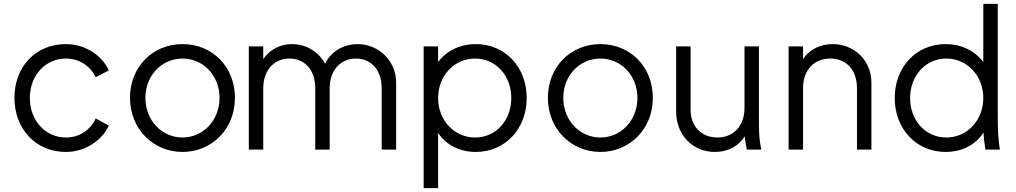

<svg xmlns="http://www.w3.org/2000/svg" viewBox="-20 -777 5278 997"><path d="M322 12C421 12 510 -47 545 -125L477 -162C449 -102 393 -63 322 -63C216 -63 135 -151 135 -268C135 -386 216 -473 322 -473C393 -473 450 -433 477 -376L545 -411C510 -490 421 -548 322 -548C164 -548 55 -429 55 -269C55 -109 164 12 322 12Z M928 12C1077 12 1200 -104 1200 -269C1200 -430 1083 -548 928 -548C772 -548 655 -429 655 -269C655 -107 776 12 928 12ZM735 -269C735 -385 820 -473 928 -473C1035 -473 1120 -385 1120 -269C1120 -152 1035 -63 928 -63C820 -63 735 -152 735 -269Z M1272 0H1347V-319C1347 -415 1406 -473 1483 -473C1560 -473 1617 -416 1617 -319V0H1692V-319C1692 -415 1751 -473 1828 -473C1905 -473 1962 -416 1962 -319V0H2037V-348C2037 -462 1945 -548 1837 -548C1766 -548 1700 -512 1668 -446C1635 -508 1570 -548 1496 -548C1435 -548 1379 -519 1347 -470V-536H1272Z M2180 200H2255V-87C2296 -24 2368 12 2451 12C2602 12 2715 -107 2715 -268C2715 -429 2603 -548 2451 -548C2367 -548 2298 -512 2255 -455V-536H2180ZM2255 -268C2255 -384 2339 -473 2447 -473C2554 -473 2635 -385 2635 -268C2635 -151 2555 -63 2447 -63C2339 -63 2255 -152 2255 -268Z M3098 12C3247 12 3370 -104 3370 -269C3370 -430 3253 -548 3098 -548C2942 -548 2825 -429 2825 -269C2825 -107 2946 12 3098 12ZM2905 -269C2905 -385 2990 -473 3098 -473C3205 -473 3290 -385 3290 -269C3290 -152 3205 -63 3098 -63C2990 -63 2905 -152 2905 -269Z M3692 12C3759 12 3816 -18 3847 -69C3849 -49 3852 -29 3858 0H3933C3924 -45 3921 -80 3921 -134V-536H3846V-217C3846 -121 3787 -63 3705 -63C3623 -63 3566 -120 3566 -207V-536H3491V-198C3491 -74 3579 12 3692 12Z M4075 0H4150V-319C4150 -415 4209 -473 4291 -473C4373 -473 4430 -416 4430 -319V0H4505V-348C4505 -462 4417 -548 4304 -548C4238 -548 4182 -519 4150 -470V-536H4075Z M4890 12C4974 12 5046 -24 5087 -89C5088 -63 5091 -36 5097 0H5172C5164 -52 5161 -97 5161 -175V-757H5086V-455C5043 -512 4974 -548 4890 -548C4738 -548 4626 -429 4626 -268C4626 -107 4739 12 4890 12ZM4706 -268C4706 -385 4787 -473 4894 -473C5002 -473 5086 -384 5086 -268C5086 -152 5002 -63 4894 -63C4786 -63 4706 -151 4706 -268Z"/></svg>

Font: Mluvka
Style: Regular
Weight: 400
Designer: Modified by Jiří Krblich, Original typeface by Gumpita Rahayu
Foundry: Gumpita Rahayu & Jiří Krblich
Version: Version 2.000;Glyphs 3.1.1 (3134)